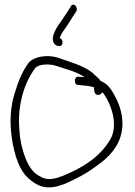

<svg xmlns="http://www.w3.org/2000/svg" viewBox="-20 -808 576 821"><path d="M27 -249C34 -174 54 -93 95 -52C119 -28 148 -9 180 -7C211 -5 235 -14 260 -23C307 -44 350 -66 392 -98C443 -133 492 -181 502 -254C509 -305 493 -357 474 -392C457 -424 446 -443 419 -458C416 -459 412 -461 409 -463C405 -470 398 -477 388 -485C360 -515 314 -532 272 -546L226 -562C181 -575 125 -567 102 -539C80 -509 61 -469 49 -428C30 -375 21 -319 27 -249ZM63 -252C53 -359 85 -456 130 -516C145 -536 195 -535 218 -527C260 -513 307 -502 342 -478L315 -480C308 -482 300 -473 300 -464C300 -453 304 -445 313 -445L342 -442C357 -441 369 -438 382 -435C382 -424 383 -412 389 -406C398 -397 414 -405 418 -414C453 -370 490 -274 450 -209C403 -131 326 -88 251 -57C221 -45 183 -33 153 -53C126 -65 107 -90 93 -122C78 -157 65 -206 63 -252ZM222 -613C235 -610 244 -608 247 -623C249 -636 242 -643 235 -646C242 -663 249 -674 262 -691C271 -704 280 -719 290 -735L306 -759C316 -777 294 -800 283 -781L268 -757C258 -742 249 -728 240 -715C222 -692 184 -634 222 -613Z"/></svg>

Font: Stray Cat
Style: Cn
Weight: 400
Version: Version 1.0